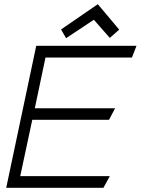

<svg xmlns="http://www.w3.org/2000/svg" viewBox="-20 -901 675 921"><path d="M296.9 -717.8 430.2 -806.2 506.8 -719.2 551.8 -758.8 449.2 -880.9 272.9 -759.8ZM77.1 -56.2 134.8 -326.2H502.9L532.2 -381.8H147L198.2 -625H612.8L634.8 -681.2H153.8L9.8 0H476.1L506.8 -56.2Z"/></svg>

Font: Comic Neue Angular
Style: Italic
Weight: 400
Italic angle: -12°
Designer: Craig Rozynski
Foundry: Craig Rozynski
Version: Version 2.003